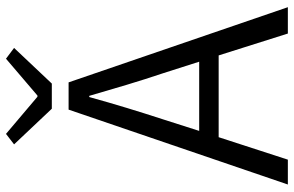

<svg xmlns="http://www.w3.org/2000/svg" viewBox="-190 -791 981 641"><g transform="rotate(-90 300.5 -470.5)"><path d="M222 -415C249 -498 273 -576 297 -663H301C326 -577 349 -498 377 -415L415 -296H184ZM5 0H88L163 -231H436L509 0H597L346 -732H255ZM258 -788H342L461 -914L425 -941L302 -836H298L174 -941L139 -914Z"/></g></svg>

Font: Source Han Sans JP Normal
Style: Regular
Weight: 350
Designer: Ryoko NISHIZUKA 西塚涼子 (kana, bopomofo & ideographs); Paul D. Hunt (Latin, Greek & Cyrillic); Sandoll Communications 산돌커뮤니
Foundry: Adobe
Version: Version 2.002;hotconv 1.0.116;makeotfexe 2.5.65601